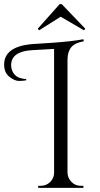

<svg xmlns="http://www.w3.org/2000/svg" viewBox="-70 -910 483 930"><path d="M219 -890H229L343 -771L337 -763L224 -829L119 -763L113 -771ZM321 -10H334V0H115V-10H128Q154 -10 173 -28.5Q192 -47 192 -73V-673L85 -667Q-16 -661 -16 -594Q-16 -567 1.5 -548Q19 -529 57 -527V-521Q42 -518 21.5 -518Q1 -518 -24.5 -538Q-50 -558 -50 -597Q-50 -682 79 -696Q80 -696 178.5 -702.5Q277 -709 334 -720L336 -710Q293 -703 275 -681Q257 -659 257 -620V-73Q258 -47 276.5 -28.5Q295 -10 321 -10Z"/></svg>

Font: Cinzel Decorative
Style: Regular
Weight: 400
Designer: Natanael Gama
Version: Version 1.002;PS 001.002;hotconv 1.0.56;makeotf.lib2.0.21325